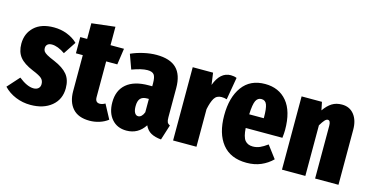

<svg xmlns="http://www.w3.org/2000/svg" viewBox="-79 -999 2607 1349"><g transform="rotate(15 1224.5 -324.5)"><path d="M381 -485 321 -394Q267 -431 225 -431Q204 -431 193 -421Q182 -411 182 -394Q182 -380 188.5 -370.5Q195 -361 213 -350.5Q231 -340 270 -324Q336 -296 367 -258.5Q398 -221 398 -159Q398 -78 340 -30Q282 18 187 18Q130 18 79 -3Q28 -24 -8 -62L70 -149Q132 -100 178 -100Q200 -100 213 -111.5Q226 -123 226 -143Q226 -168 210 -183.5Q194 -199 142 -220Q74 -248 44.5 -285Q15 -322 15 -381Q15 -456 65.5 -503.5Q116 -551 208 -551Q259 -551 304 -533.5Q349 -516 381 -485Z M750 -25Q723 -4 688 7Q653 18 617 18Q535 18 494 -28Q453 -74 453 -153V-415H403V-533H453V-647L623 -667V-533H721L704 -415H623V-155Q623 -116 656 -116Q674 -116 695 -128Z M1172 -96 1137 15Q1092 11 1063 -5Q1034 -21 1018 -56Q970 18 885 18Q818 18 778.5 -27.5Q739 -73 739 -149Q739 -236 794.5 -283Q850 -330 955 -330H981V-351Q981 -397 968 -414Q955 -431 920 -431Q878 -431 808 -405L770 -510Q812 -529 861 -540Q910 -551 954 -551Q1052 -551 1099.5 -504.5Q1147 -458 1147 -361V-150Q1147 -125 1152 -114Q1157 -103 1172 -96ZM981 -141V-238H969Q935 -238 919.5 -220.5Q904 -203 904 -165Q904 -134 913.5 -117.5Q923 -101 939 -101Q952 -101 963 -111.5Q974 -122 981 -141Z M1538 -540 1510 -377Q1492 -383 1472 -383Q1436 -383 1419 -355Q1402 -327 1391 -273V0H1221V-533H1369L1381 -447Q1418 -548 1495 -548Q1519 -548 1538 -540Z M1958 -217H1691Q1695 -152 1715 -128Q1735 -104 1772 -104Q1799 -104 1823 -114.5Q1847 -125 1877 -147L1945 -57Q1910 -22 1863.5 -2Q1817 18 1759 18Q1642 18 1582 -57Q1522 -132 1522 -264Q1522 -395 1579 -473Q1636 -551 1744 -551Q1845 -551 1903.5 -481Q1962 -411 1962 -275Q1962 -251 1958 -217ZM1796 -323Q1796 -386 1785.5 -414Q1775 -442 1746 -442Q1719 -442 1706 -415.5Q1693 -389 1690 -316H1796Z M2424 -400V0H2254V-383Q2254 -422 2234 -422Q2223 -422 2211 -408.5Q2199 -395 2183 -368V0H2013V-533H2161L2173 -474Q2200 -513 2230.5 -532Q2261 -551 2303 -551Q2359 -551 2391.5 -510Q2424 -469 2424 -400Z"/></g></svg>

Font: Fira Sans Extra Condensed ExtraBold
Style: Regular
Weight: 800
Width: 1
Designer: Carrois Corporate & Edenspiekermann AG
Foundry: Carrois Corporate GbR & Edenspiekermann AG
Version: Version 4.203